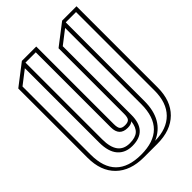

<svg xmlns="http://www.w3.org/2000/svg" viewBox="-210 -785 870 870"><g transform="rotate(-45 225.0 -350.0)"><path d="M182 0Q96 0 48 -47Q0 -94 0 -179V-623L100 -700H192V-203Q192 -179 199.5 -171Q207 -163 225 -163Q243 -163 250.5 -171Q258 -179 258 -203V-623L358 -700H450V-180Q450 -95 402 -47.5Q354 0 268 0H183ZM182 -73Q137 -73 111.5 -102.5Q86 -132 86 -191V-667L20 -616V-179Q20 -17 182 -17Q344 -17 344 -179V-667L278 -616V-176Q278 -73 182 -73ZM172 -202V-683H106V-191Q106 -90 182 -90Q218 -90 235.5 -105.5Q253 -121 257 -156Q247 -146 225 -146Q172 -146 172 -202ZM430 -180V-683H365L364 -682V-179Q364 -57 271 -17Q347 -18 388.5 -60Q430 -102 430 -180Z"/></g></svg>

Font: Imposible
Style: Regular
Weight: 400
Designer: Rodrigo Fuenzalida
Foundry: fragTYPE
Version: Version 1.000